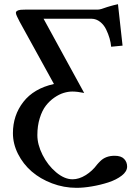

<svg xmlns="http://www.w3.org/2000/svg" viewBox="-20 -692 664 921"><path d="M450.2 -646Q461.9 -646 494.1 -658.2Q497.6 -659.2 505.6 -661.6Q513.7 -664.1 523.7 -666.7Q533.7 -669.4 545.9 -671.9L567.9 -473.1L513.2 -467.8Q511.7 -486.8 505.6 -508.1Q499.5 -529.3 489 -551Q478.5 -572.8 460.2 -587.2Q441.9 -601.6 419.9 -602.1H189Q223.1 -538.6 289.8 -417.7Q356.4 -296.9 383.8 -246.1Q350.6 -252.9 327.1 -252.9Q307.1 -252.9 285.4 -246.3Q263.7 -239.7 240.7 -223.9Q217.8 -208 200 -185.1Q182.1 -162.1 170.7 -125.2Q159.2 -88.4 159.2 -43.9Q159.2 1.5 184.1 51Q209 100.6 249 134.3Q289.1 168 328.1 168Q358.9 168 390.9 148.2Q422.9 128.4 445.8 97.2Q447.3 95.7 452.4 89.8Q457.5 84 460.9 81.1Q486.8 55.2 529.8 55.2Q561 55.2 575.4 70.3Q589.8 85.4 589.8 106.9Q589.8 130.4 564 150.4Q538.1 170.4 499.8 182.9Q461.4 195.3 420.9 202.1Q380.4 209 347.2 209Q286.1 209 229.5 187.5Q172.9 166 131.8 130.4Q90.8 94.7 66.4 46.4Q42 -2 42 -53.2Q42 -138.7 92 -203.1Q142.1 -267.6 238.8 -289.1Q95.2 -549.8 74.2 -587.9Q72.3 -591.8 68.4 -599.6Q64.5 -607.4 62.3 -611.8Q60.1 -616.2 58.1 -621.6Q56.2 -627 56.2 -629.9Q56.2 -642.1 79.1 -645Q82.5 -645 91.3 -645.5Q100.1 -646 106 -646Z"/></svg>

Font: Common Serif SemiBold
Style: Regular
Weight: 600
Designer: Philipp H. Poll, Khaled Hosny
Foundry: Stefan Peev, Context Ltd.
Version: Version 1.026